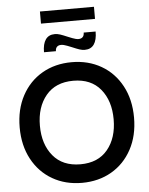

<svg xmlns="http://www.w3.org/2000/svg" viewBox="-66 -1087 896 1154"><g transform="rotate(-5 382.0 -510.0)"><path d="M37 -350Q37 -459 81.5 -541.5Q126 -624 204 -669Q282 -714 382 -714Q482 -714 560 -669Q638 -624 682.5 -541.5Q727 -459 727 -350Q727 -241 682.5 -158.5Q638 -76 560 -31Q482 14 382 14Q282 14 204 -31Q126 -76 81.5 -158.5Q37 -241 37 -350ZM604 -350Q604 -462 546.5 -532Q489 -602 382 -602Q275 -602 217 -532Q159 -462 159 -350Q159 -238 217 -168Q275 -98 382 -98Q489 -98 546.5 -168Q604 -238 604 -350ZM391 -804Q386 -806 364.5 -814.5Q343 -823 328 -823Q312 -823 303 -814Q294 -805 294 -788H222Q222 -838 240.5 -864.5Q259 -891 296 -891Q312 -891 328.5 -885.5Q345 -880 373 -868Q378 -866 399.5 -857.5Q421 -849 436 -849Q452 -849 461 -858Q470 -867 470 -885H542Q542 -834 523.5 -807.5Q505 -781 468 -781Q452 -781 435.5 -786.5Q419 -792 391 -804ZM219 -1034H545V-961H219Z"/></g></svg>

Font: Cabin SemiBold
Style: Regular
Weight: 600
Designer: Pablo Impallari
Foundry: Pablo Impallari. http://www.impallari.com Igino Marini. http://www.ikern.com
Version: Version 2.200